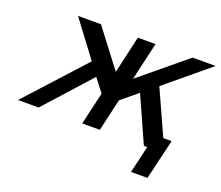

<svg xmlns="http://www.w3.org/2000/svg" viewBox="-105 -623 1047 910"><g transform="rotate(20 419.0 -167.5)"><path d="M13 0 279 -292 144 -472H260L403 -284L446 -472H535L491 -281L722 -472H838L620 -291L722 -66H764L716 137H633L665 0H648L545 -230L463 -162L426 0H337L375 -164L324 -230Q290 -192 220.5 -115Q151 -38 117 0Z"/></g></svg>

Font: Coval
Style: Italic
Weight: 400
Foundry: Context Ltd
Version: Version 001.000